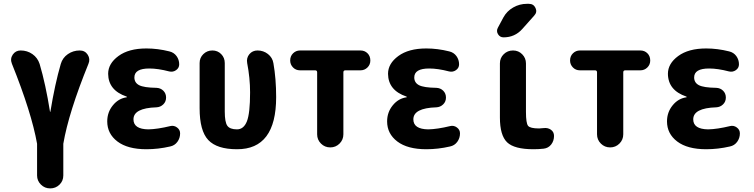

<svg xmlns="http://www.w3.org/2000/svg" viewBox="-20 -790 4040 1029"><path d="M407.2 -519.5Q435.5 -519.5 450.2 -496.6Q464.8 -473.6 454.1 -448.2Q347.7 -186.5 319.3 -19.5V150.4Q319.3 179.7 298.8 199.7Q278.3 219.7 249 219.7Q219.7 219.7 199.2 199.2Q178.7 178.7 178.7 150.4V-19.5Q149.4 -185.5 43.9 -448.2Q33.2 -474.6 48.3 -497.1Q63.5 -519.5 90.8 -519.5Q126 -519.5 153.8 -500Q181.6 -480.5 192.4 -447.3Q224.6 -338.9 248 -191.4Q248 -190.4 249 -190.4Q250 -190.4 250 -191.4Q274.4 -339.8 305.7 -447.3Q315.4 -480.5 343.8 -500Q372.1 -519.5 407.2 -519.5Z M892.6 -114.3Q912.1 -119.1 928.7 -106.9Q945.3 -94.7 945.3 -75.2Q945.3 -49.8 930.7 -29.8Q916 -9.8 891.6 -4.9Q828.1 9.8 764.6 9.8Q664.1 9.8 609.4 -31.7Q554.7 -73.2 554.7 -139.6Q554.7 -188.5 585 -225.6Q615.2 -262.7 659.2 -268.6Q660.2 -268.6 660.2 -269.5Q660.2 -271.5 658.2 -272.5Q560.5 -305.7 559.6 -394.5Q559.6 -449.2 614.7 -489.7Q669.9 -530.3 764.6 -530.3Q825.2 -530.3 887.7 -514.6Q912.1 -508.8 926.3 -489.3Q940.4 -469.7 940.4 -445.3Q940.4 -425.8 923.8 -414.1Q907.2 -402.3 886.7 -407.2Q827.1 -422.9 780.3 -422.9Q700.2 -422.9 700.2 -375Q700.2 -346.7 725.6 -333.5Q751 -320.3 818.4 -319.3Q840.8 -318.4 855.5 -303.7Q870.1 -289.1 870.1 -267.1Q870.1 -245.1 855 -230.5Q839.8 -215.8 818.4 -214.8Q695.3 -210.9 695.3 -150.4Q695.3 -97.7 775.4 -96.7Q824.2 -97.7 892.6 -114.3Z M1360.4 -519.5Q1391.6 -519.5 1416 -500.5Q1440.4 -481.4 1445.3 -451.2Q1460 -368.2 1460 -269.5Q1460 10.7 1250 9.8Q1142.6 9.8 1096.2 -39.6Q1049.8 -88.9 1049.8 -210V-452.1Q1049.8 -480.5 1069.8 -500Q1089.8 -519.5 1118.2 -519.5Q1146.5 -519.5 1165.5 -500Q1184.6 -480.5 1184.6 -452.1V-192.4Q1184.6 -135.7 1198.2 -116.2Q1211.9 -96.7 1250 -96.7Q1286.1 -96.7 1303.2 -139.6Q1320.3 -182.6 1320.3 -294.9Q1320.3 -371.1 1304.7 -452.1Q1299.8 -479.5 1316.4 -499.5Q1333 -519.5 1360.4 -519.5Z M1912.1 -519.5Q1934.6 -519.5 1949.7 -504.4Q1964.8 -489.3 1964.8 -465.8Q1964.8 -443.4 1949.2 -428.2Q1933.6 -413.1 1912.1 -413.1H1831.1Q1820.3 -413.1 1820.3 -402.3V-70.3Q1820.3 -41 1799.8 -20.5Q1779.3 0 1750 0Q1720.7 0 1700.2 -20.5Q1679.7 -41 1679.7 -70.3V-402.3Q1679.7 -413.1 1668.9 -413.1H1587.9Q1565.4 -413.1 1550.3 -428.7Q1535.2 -444.3 1535.2 -465.8Q1535.2 -489.3 1550.8 -504.4Q1566.4 -519.5 1587.9 -519.5Z M2392.6 -114.3Q2412.1 -119.1 2428.7 -106.9Q2445.3 -94.7 2445.3 -75.2Q2445.3 -49.8 2430.7 -29.8Q2416 -9.8 2391.6 -4.9Q2328.1 9.8 2264.6 9.8Q2164.1 9.8 2109.4 -31.7Q2054.7 -73.2 2054.7 -139.6Q2054.7 -188.5 2085 -225.6Q2115.2 -262.7 2159.2 -268.6Q2160.2 -268.6 2160.2 -269.5Q2160.2 -271.5 2158.2 -272.5Q2060.5 -305.7 2059.6 -394.5Q2059.6 -449.2 2114.7 -489.7Q2169.9 -530.3 2264.6 -530.3Q2325.2 -530.3 2387.7 -514.6Q2412.1 -508.8 2426.3 -489.3Q2440.4 -469.7 2440.4 -445.3Q2440.4 -425.8 2423.8 -414.1Q2407.2 -402.3 2386.7 -407.2Q2327.1 -422.9 2280.3 -422.9Q2200.2 -422.9 2200.2 -375Q2200.2 -346.7 2225.6 -333.5Q2251 -320.3 2318.4 -319.3Q2340.8 -318.4 2355.5 -303.7Q2370.1 -289.1 2370.1 -267.1Q2370.1 -245.1 2355 -230.5Q2339.8 -215.8 2318.4 -214.8Q2195.3 -210.9 2195.3 -150.4Q2195.3 -97.7 2275.4 -96.7Q2324.2 -97.7 2392.6 -114.3Z M2893.6 -103.5Q2916 -106.4 2932.6 -94.7Q2949.2 -83 2949.2 -61.5Q2949.2 -35.2 2934.1 -15.6Q2918.9 3.9 2893.6 6.8Q2868.2 9.8 2838.9 9.8Q2736.3 9.8 2697.8 -27.3Q2659.2 -64.5 2659.2 -160.2V-450.2Q2659.2 -479.5 2679.7 -499.5Q2700.2 -519.5 2729.5 -519.5Q2758.8 -519.5 2778.8 -499Q2798.8 -478.5 2798.8 -450.2V-190.4Q2798.8 -129.9 2810.1 -115.7Q2821.3 -101.6 2869.1 -101.6Q2876 -101.6 2893.6 -103.5ZM2779.3 -634.8Q2739.3 -589.8 2678.7 -589.8Q2659.2 -589.8 2648.9 -606.9Q2638.7 -624 2648.4 -641.6L2677.7 -696.3Q2696.3 -730.5 2730.5 -750Q2764.6 -769.5 2803.7 -769.5H2814.5Q2839.8 -769.5 2850.1 -747.1Q2860.4 -724.6 2842.8 -706.1Z M3412.1 -519.5Q3434.6 -519.5 3449.7 -504.4Q3464.8 -489.3 3464.8 -465.8Q3464.8 -443.4 3449.2 -428.2Q3433.6 -413.1 3412.1 -413.1H3331.1Q3320.3 -413.1 3320.3 -402.3V-70.3Q3320.3 -41 3299.8 -20.5Q3279.3 0 3250 0Q3220.7 0 3200.2 -20.5Q3179.7 -41 3179.7 -70.3V-402.3Q3179.7 -413.1 3168.9 -413.1H3087.9Q3065.4 -413.1 3050.3 -428.7Q3035.2 -444.3 3035.2 -465.8Q3035.2 -489.3 3050.8 -504.4Q3066.4 -519.5 3087.9 -519.5Z M3892.6 -114.3Q3912.1 -119.1 3928.7 -106.9Q3945.3 -94.7 3945.3 -75.2Q3945.3 -49.8 3930.7 -29.8Q3916 -9.8 3891.6 -4.9Q3828.1 9.8 3764.6 9.8Q3664.1 9.8 3609.4 -31.7Q3554.7 -73.2 3554.7 -139.6Q3554.7 -188.5 3585 -225.6Q3615.2 -262.7 3659.2 -268.6Q3660.2 -268.6 3660.2 -269.5Q3660.2 -271.5 3658.2 -272.5Q3560.5 -305.7 3559.6 -394.5Q3559.6 -449.2 3614.7 -489.7Q3669.9 -530.3 3764.6 -530.3Q3825.2 -530.3 3887.7 -514.6Q3912.1 -508.8 3926.3 -489.3Q3940.4 -469.7 3940.4 -445.3Q3940.4 -425.8 3923.8 -414.1Q3907.2 -402.3 3886.7 -407.2Q3827.1 -422.9 3780.3 -422.9Q3700.2 -422.9 3700.2 -375Q3700.2 -346.7 3725.6 -333.5Q3751 -320.3 3818.4 -319.3Q3840.8 -318.4 3855.5 -303.7Q3870.1 -289.1 3870.1 -267.1Q3870.1 -245.1 3855 -230.5Q3839.8 -215.8 3818.4 -214.8Q3695.3 -210.9 3695.3 -150.4Q3695.3 -97.7 3775.4 -96.7Q3824.2 -97.7 3892.6 -114.3Z"/></svg>

Font: Rounded-X Mgen+ 1m bold
Style: Bold
Weight: 700
Designer: [Source Han Sans]
Ryoko NISHIZUKA  (kana & ideographs); Paul D. Hunt (Latin, Greek & Cyrillic); Wenlong ZHANG  (bopomofo
Version: Version 1.059.20150602